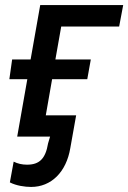

<svg xmlns="http://www.w3.org/2000/svg" viewBox="-20 -540 507 759"><path d="M34 99 19 181C44 194 78 199 103 199C182 199 242 141 258 45L281 -84H161L186 -227H325L339 -305H199L222 -435H451L467 -520H139L101 -305H28L17 -227H88L48 0H178L170 27C160 87 136 111 87 111C67 111 50 107 34 99Z"/></svg>

Font: Fixel Display Medium
Style: Italic
Weight: 500
Italic angle: -10°
Designer: AlfaBravo + MacPaw
Foundry: Kyrylo Tkachov, Marchela Mozhyna, Serhii Makarenko, Maria Weinstein, Zakhar Kryvoshyya
Version: Version 1.210;Glyphs 3.2 (3217)